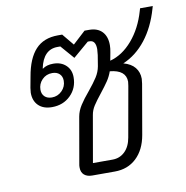

<svg xmlns="http://www.w3.org/2000/svg" viewBox="-71 -675 721 744"><g transform="rotate(-10 289.0 -303.0)"><path d="M578 -606 575 -596Q555 -526 517 -477.5Q479 -429 427 -407Q457 -399 472 -380.5Q487 -362 487 -336Q487 -331 485 -317L451 -121Q441 -64 407 -32Q373 0 322 0H233Q213 0 201.5 -10Q190 -20 190 -39Q190 -47 191 -51L223 -234Q227 -256 240.5 -277Q254 -298 276 -324Q299 -352 311.5 -371.5Q324 -391 328 -413L335 -456Q337 -474 337 -479Q337 -514 313 -514H306L244 -461L198 -514H187Q131 -514 116 -442L117 -441Q133 -453 159 -453Q190 -453 209 -435Q228 -417 228 -388Q228 -345 199 -316.5Q170 -288 126 -288Q92 -288 73 -306.5Q54 -325 54 -357Q54 -362 56 -376L64 -419Q76 -489 108 -523.5Q140 -558 196 -558H213L251 -512L301 -558H319Q352 -558 370 -539Q388 -520 388 -486Q388 -473 385 -458L379 -426Q428 -439 467 -484.5Q506 -530 525 -596L528 -606ZM93 -362Q93 -345 103.5 -335Q114 -325 132 -325Q155 -325 171.5 -341.5Q188 -358 188 -381Q188 -398 177.5 -408Q167 -418 149 -418Q125 -418 109 -401.5Q93 -385 93 -362ZM433 -334Q433 -380 370 -386Q363 -366 351.5 -349Q340 -332 321 -308Q301 -283 290 -266Q279 -249 276 -230L244 -47H321Q350 -47 370 -66.5Q390 -86 396 -121L431 -318Q433 -330 433 -334Z"/></g></svg>

Font: Bai Jamjuree Light
Style: Italic
Weight: 300
Italic angle: -10°
Version: Version 1.000; ttfautohint (v1.6)